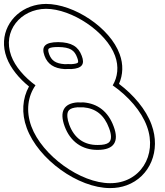

<svg xmlns="http://www.w3.org/2000/svg" viewBox="-268 -870 843 980"><path d="M-108 -225C-137 -303.7 -125.6 -379.6 -86.8 -434.5C-143.9 -476.7 -190.5 -530.1 -210.7 -585C-257.2 -711 -162.9 -824 -33.2 -825C97.8 -825 274.9 -708 319.3 -585C339.4 -530.4 332.7 -476.8 307.3 -434.3C386.6 -379 453.9 -302.7 482 -225C536.6 -77 446.3 66 294 65C143 65 -53 -76 -108 -225ZM-40.7 -585C-25.6 -543.9 6.4 -520.4 63.3 -517.3C68.8 -517.7 74.3 -518 80 -518C85.3 -518 90.8 -517.8 96.2 -517.5C151.2 -520.8 165.7 -542.8 149.3 -585C131.9 -632 97.8 -654 29.5 -655C-39.5 -655 -58.1 -632 -40.7 -585ZM157.3 -347.4C152.6 -347.1 147.9 -347 143 -347C138 -347 133 -347.2 127.9 -347.5C57.4 -342.5 34.4 -300 62 -225C90.4 -148 150.6 -104 231.3 -105C313.3 -105 341.8 -147 312 -225C284.3 -300.1 231.1 -341.7 157.3 -347.4ZM-131.4 -216.4C-72.6 -56.7 130.4 90 293.9 90C324.1 90.2 352.8 85.2 378.6 75.7C497.1 32.4 554.3 -101.3 505.5 -233.6C477.1 -311.9 413.3 -386.2 339.4 -441.9C359.9 -488.4 362.3 -540.7 342.8 -593.6C294 -728.6 109.3 -850 -33.3 -850C-61.7 -849.8 -88.4 -844.8 -113 -835.8C-214.4 -798.6 -276.6 -691.4 -234.2 -576.4C-213.9 -521.2 -170.1 -469.3 -120 -428.6C-153.5 -368.2 -159.7 -292.9 -131.4 -216.4ZM-17.3 -593.7C-20.6 -602.5 -21.8 -609.3 -21.8 -613.5C-21.9 -618.9 -23.3 -630 29.3 -630C91.5 -629.1 112.3 -612.9 125.9 -576.1C129 -568.1 130.3 -562.5 130.6 -558.5C131.1 -552.2 134.4 -545.3 96.2 -542.5C89.6 -542.9 85.7 -543 79.9 -543C74.2 -543 67.5 -542.7 63.1 -542.4C13.9 -545.5 -5.8 -562.6 -17.3 -593.7ZM157 -322.3C220.4 -316.9 263.9 -283.3 288.6 -216.2C295.6 -198 298.4 -183.4 298.5 -172.3C298.7 -146.2 286.7 -130 231.1 -130C160.7 -129.1 110.7 -165.3 85.5 -233.6C79.9 -248.8 76.9 -261.8 76 -272.4C73.2 -304.4 84.5 -318.9 128.1 -322.4C133.9 -322.1 138.1 -322 142.9 -322C147.3 -322 153.7 -322.1 157 -322.3Z"/></svg>

Font: Nordica Plus
Style: NordicaClassicBkOpOblOl
Weight: 900
Version: Version 1.01